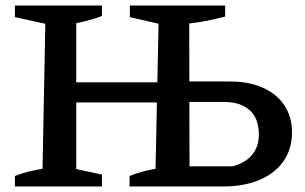

<svg xmlns="http://www.w3.org/2000/svg" viewBox="-20 -675 1105 695"><path d="M449 0V-38Q471 -47 495 -53.5Q519 -60 543 -64L554 -589L450 -613V-655H795V-615Q764 -607 732 -600.5Q700 -594 665 -590L666 -73H822Q868 -85 892.5 -114.5Q917 -144 917 -188Q917 -246 884 -276Q851 -306 790 -306H611V-380H813Q881 -380 931.5 -357.5Q982 -335 1009.5 -293.5Q1037 -252 1037 -196Q1037 -136 1006.5 -92Q976 -48 920 -24Q864 0 787 0ZM34 0V-38Q59 -48 84 -54Q109 -60 134 -64L144 -589L34 -613V-655H349V-617Q328 -609 304.5 -602.5Q281 -596 256 -591V-63L349 -43V0ZM198 -304V-377H609V-304Z"/></svg>

Font: Piazzolla 24pt SemiBold
Style: Regular
Weight: 600
Designer: Juan Pablo del Peral
Foundry: Huerta Tipografica
Version: Version 2.005